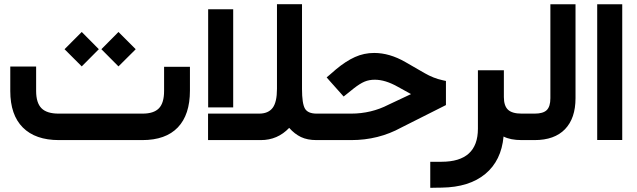

<svg xmlns="http://www.w3.org/2000/svg" viewBox="-20 -672 3055 921"><path d="M261.2 -127H664.1Q717.8 -127 742.4 -152.6Q767.1 -178.2 767.1 -235.8V-332V-351.6H786.6H871.6H891.1V-332V-237.3Q891.1 -121.6 833 -60.8Q774.9 0 662.6 0H262.7Q149.9 0 89.6 -60.3Q29.3 -120.6 29.3 -235.4V-333.5V-353H48.8H133.8H153.3V-333.5V-235.8Q153.3 -178.7 179 -152.8Q204.6 -127 261.2 -127ZM466.3 -436 548.3 -518.6 630.9 -436Q627.9 -433.1 625 -429.7Q618.7 -423.3 590.8 -395.8Q563 -368.2 548.3 -353.5ZM289.6 -436 372.1 -518.6 454.1 -436 372.1 -353.5Z M1510.3 0H1498Q1454.6 0 1423.8 -14.6Q1393.1 -29.3 1367.2 -58.6Q1311.5 0 1231.4 0H997.6H978V-19.5V-107.4V-127H997.6H1223.1Q1266.6 -127 1287.6 -154.3Q1308.6 -181.6 1308.6 -246.1V-632.3V-651.9H1328.1H1409.2H1428.7V-632.3V-245.6Q1428.7 -175.8 1442.6 -151.4Q1456.5 -127 1499 -127H1510.3Q1515.6 -127 1519 -106.4Q1522.5 -85.9 1522.5 -66.9V-61.5Q1522.5 -41.5 1519.3 -20.8Q1516.1 0 1510.3 0ZM998 -627.4H1079.1H1098.6V-607.9V-176.3V-156.7H1079.1H998H978.5V-176.3V-607.9V-627.4Z M1505.4 -127H1664.1Q1760.7 -127 1843.8 -169.9L1951.7 -220.7L1886.2 -256.8Q1827.6 -289.6 1777.8 -289.6Q1750.5 -289.6 1728.5 -280.3Q1706.5 -271 1677.7 -248.5L1643.1 -220.7L1628.4 -209L1616.2 -222.7L1560.1 -285.6L1546.9 -300.8L1562 -313.5L1591.8 -339.4Q1639.2 -378.9 1682.6 -398.4Q1726.1 -418 1774.9 -418Q1848.6 -418 1924.3 -374.5L2016.6 -321.3Q2059.6 -296.4 2103.5 -287.1L2119.1 -283.7V-268.1V-180.2V-168L2108.4 -162.6L1904.8 -60.1Q1795.4 0 1665 0H1505.4Q1499.5 0 1496.3 -20.8Q1493.2 -41.5 1493.2 -61.5V-66.9Q1493.2 -85.9 1496.6 -106.4Q1500 -127 1505.4 -127Z M2490.2 0H2482.4Q2428.7 0 2395.5 -17.1Q2384.8 98.6 2307.9 162.4Q2231 226.1 2099.1 228L2064 228.5L2043.9 229V209V123.5V104H2063.5H2097.7Q2272.5 104 2272.5 -54.7V-315.4V-335H2292H2377.4H2397V-315.4V-206.5Q2397 -164.6 2416.7 -145.8Q2436.5 -127 2482.4 -127H2490.2Q2495.6 -127 2499 -106.4Q2502.4 -85.9 2502.4 -66.9V-61.5Q2502.4 -41.5 2499.3 -20.8Q2496.1 0 2490.2 0Z M2485.4 -127H2544.9Q2585.4 -127 2602.8 -144Q2620.1 -161.1 2620.1 -200.7V-631.8V-651.4H2639.6H2721.2H2740.7V-631.8V-201.2Q2740.7 -104.5 2690.2 -52.2Q2639.6 0 2544.4 0H2485.4Q2479.5 0 2476.3 -20.8Q2473.1 -41.5 2473.1 -61.5V-66.9Q2473.1 -85.9 2476.6 -106.4Q2480 -127 2485.4 -127Z M2864.3 -651.4H2945.3H2964.8V-631.8V-20V-0.5H2945.3H2864.3H2844.7V-20V-631.8V-651.4Z"/></svg>

Font: Shabnam WOL
Style: Bold-WOL
Weight: 700
Foundry: DejaVu fonts team - Redesigned by Saber Rastikerdar - Based on Vazir font
Version: Version 5.0.0